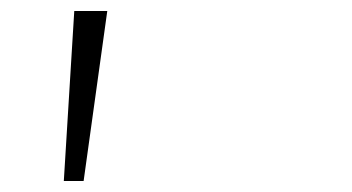

<svg xmlns="http://www.w3.org/2000/svg" viewBox="-20 -678 640 349"><path d="M115 -658H175L132 -349H96Z"/></svg>

Font: Ysabeau Semilight
Style: Regular
Weight: 300
Designer: Christian Thalmann (Catharsis Fonts)
Version: Version 0.003